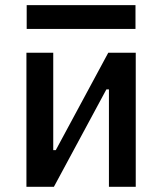

<svg xmlns="http://www.w3.org/2000/svg" viewBox="-20 -721 626 741"><path d="M82 0V-517.6H185.5V-141.6H195.3L397.9 -517.6H503.9V0H400.4V-376H390.6L188 0ZM83 -609.4V-701.2H502.9V-609.4Z"/></svg>

Font: CaskaydiaCove NFP
Style: Regular
Weight: 400
Designer: Aaron Bell
Foundry: Saja Typeworks
Version: Version 2111.001; VTT 6.35;Nerd Fonts 3.1.1